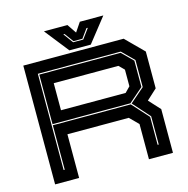

<svg xmlns="http://www.w3.org/2000/svg" viewBox="-121 -975 1073 1093"><g transform="rotate(-15 415.0 -429.0)"><path d="M70 0V-700H661.5L764.5 -597V-380L703.5 -324L764.5 -257.5V0H623V-207.5L573 -257.5H211.5V0ZM138 -66.5H144.5V-328.5H604L692 -231V-66.5H698.5V-233L610 -332L695 -406V-565.5L626.5 -633.5H138ZM144.5 -335V-627H624L688 -563.5V-408.5L603.5 -335ZM211.5 -399H592.5L623 -430V-528L592.5 -558.5H211.5ZM346 -716 234 -858H372.5L409 -804L445.5 -858H584L472 -716ZM378.5 -755H438L480.5 -813H472.5L434.5 -760.5H382L343.5 -813H336Z"/></g></svg>

Font: Tourney Expanded ExtraBold
Style: Regular
Weight: 800
Width: 7
Designer: Tyler Finck
Foundry: Etcetera Type Co
Version: Version 1.010; ttfautohint (v1.8.3)